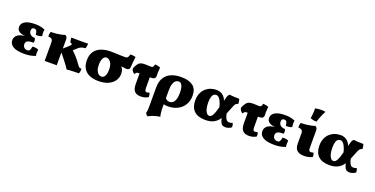

<svg xmlns="http://www.w3.org/2000/svg" viewBox="-25 -1656 5552 2843"><g transform="rotate(20 2750.5 -234.5)"><path d="M264 6Q145 6 87.5 -29Q30 -64 30 -125Q30 -184 82 -216.5Q134 -249 241 -249V-244Q141 -244 99 -270Q57 -296 57 -343Q57 -401 112 -432.5Q167 -464 269 -464Q316 -464 352.5 -457Q389 -450 426 -434Q420 -410 420.5 -385Q421 -360 426 -333Q409 -323 381.5 -319Q354 -315 331 -318Q327 -356 316 -377Q305 -398 277 -398Q255 -398 245.5 -385.5Q236 -373 236 -352Q236 -315 262 -292Q288 -269 334 -269Q342 -250 344 -230.5Q346 -211 339 -196Q274 -198 246 -182Q218 -166 218 -132Q218 -101 237 -80.5Q256 -60 290 -60Q316 -60 326.5 -76.5Q337 -93 345 -138Q368 -140 395.5 -136.5Q423 -133 439 -123Q435 -98 435 -73Q435 -48 440 -25Q396 -8 354 -1Q312 6 264 6Z M1103 -460Q1103 -438 1100.5 -420Q1098 -402 1091 -383Q1062 -381 1041.5 -375.5Q1021 -370 1002.5 -358Q984 -346 960 -323L896 -264L878 -327Q937 -281 984 -229.5Q1031 -178 1071 -120Q1085 -101 1093 -92Q1101 -83 1111 -80Q1121 -77 1139 -75Q1139 -57 1136 -37Q1133 -17 1125 0Q1100 0 1064 1Q1028 2 993 3.5Q958 5 936 9Q923 -12 902 -41Q881 -70 855 -103.5Q829 -137 801 -171.5Q773 -206 746 -238L842 -322Q865 -342 871.5 -351Q878 -360 878 -366Q878 -374 873 -378Q868 -382 852 -383Q845 -403 842 -422Q839 -441 839 -460Q851 -460 878.5 -459.5Q906 -459 941 -458.5Q976 -458 1009 -458Q1037 -458 1060.5 -458.5Q1084 -459 1103 -460ZM776 -295V0H586V-295ZM741 -467Q758 -460 767 -444.5Q776 -429 776 -403V-266H586V-289Q586 -312 580 -326.5Q574 -341 558 -348.5Q542 -356 512 -359Q512 -378 514.5 -398Q517 -418 525 -434Q575 -434 618 -439Q661 -444 693 -451.5Q725 -459 741 -467Z M1433 9Q1346 9 1287 -19Q1228 -47 1198.5 -99Q1169 -151 1169 -223Q1169 -306 1205.5 -360Q1242 -414 1308.5 -440Q1375 -466 1463 -466Q1488 -466 1521 -464.5Q1554 -463 1596.5 -461.5Q1639 -460 1692 -460Q1715 -460 1728 -477.5Q1741 -495 1745 -523Q1766 -525 1789.5 -522.5Q1813 -520 1831 -515Q1827 -478 1821.5 -429Q1816 -380 1814 -333Q1808 -317 1795 -310Q1782 -303 1763 -303Q1741 -303 1710.5 -308.5Q1680 -314 1636 -314L1619 -364Q1643 -348 1665.5 -327.5Q1688 -307 1702.5 -278Q1717 -249 1717 -206Q1717 -145 1683 -96Q1649 -47 1585.5 -19Q1522 9 1433 9ZM1452 -68Q1488 -68 1507.5 -105Q1527 -142 1527 -201Q1527 -280 1497.5 -320Q1468 -360 1433 -360Q1397 -360 1378 -321Q1359 -282 1359 -222Q1359 -167 1373.5 -133Q1388 -99 1409.5 -83.5Q1431 -68 1452 -68Z M1899 -271Q1878 -284 1865 -303.5Q1852 -323 1851 -344Q1872 -392 1890.5 -417.5Q1909 -443 1934 -452Q1959 -461 1999 -461Q2022 -461 2048.5 -459.5Q2075 -458 2091 -458Q2117 -458 2124.5 -467.5Q2132 -477 2141 -511Q2162 -510 2187.5 -504.5Q2213 -499 2226 -491Q2221 -448 2220 -410Q2219 -372 2221 -344Q2211 -317 2194 -310.5Q2177 -304 2135 -304Q2111 -304 2079.5 -305Q2048 -306 2018.5 -306.5Q1989 -307 1969 -307Q1949 -307 1938.5 -305Q1928 -303 1920 -295.5Q1912 -288 1899 -271ZM2100 9Q2036 9 2003 -25.5Q1970 -60 1970 -144V-324H2132V-156Q2132 -107 2139 -93Q2146 -79 2163 -79Q2184 -79 2204 -89Q2219 -67 2219 -25Q2202 -10 2169.5 -0.5Q2137 9 2100 9Z M2573 -467Q2692 -467 2756.5 -418Q2821 -369 2821 -262Q2821 -181 2784 -120Q2747 -59 2681 -25Q2615 9 2526 9Q2508 9 2491 7Q2474 5 2454 0V-108Q2469 -85 2485.5 -73.5Q2502 -62 2527 -62Q2544 -62 2562 -68.5Q2580 -75 2595 -93.5Q2610 -112 2620 -147Q2630 -182 2630 -238Q2630 -279 2623.5 -314.5Q2617 -350 2600.5 -371.5Q2584 -393 2554 -393Q2530 -393 2509 -376Q2488 -359 2475 -320.5Q2462 -282 2462 -218V40Q2462 84 2466.5 125Q2471 166 2478 192Q2429 199 2386 212.5Q2343 226 2299 250Q2283 243 2274.5 231.5Q2266 220 2261 204Q2267 190 2269 176Q2271 162 2271.5 134.5Q2272 107 2272 55V-197Q2272 -282 2305.5 -342.5Q2339 -403 2406 -435Q2473 -467 2573 -467Z M3116 9Q3000 9 2940.5 -48.5Q2881 -106 2881 -212Q2881 -278 2902 -326.5Q2923 -375 2958 -406Q2993 -437 3036 -452Q3079 -467 3122 -467Q3173 -467 3210.5 -445.5Q3248 -424 3272 -378Q3296 -332 3308 -258L3258 -220Q3240 -294 3220.5 -332Q3201 -370 3182.5 -383Q3164 -396 3146 -396Q3129 -396 3111.5 -384.5Q3094 -373 3083 -341Q3072 -309 3072 -249Q3072 -195 3082 -154.5Q3092 -114 3110.5 -91.5Q3129 -69 3153 -69Q3177 -69 3195 -92.5Q3213 -116 3229 -163.5Q3245 -211 3264 -282Q3278 -333 3286 -366Q3294 -399 3300.5 -419Q3307 -439 3315 -449.5Q3323 -460 3335 -467Q3361 -462 3403.5 -460Q3446 -458 3484 -458Q3492 -442 3495 -421.5Q3498 -401 3498 -383Q3482 -378 3471.5 -371Q3461 -364 3453.5 -353.5Q3446 -343 3439.5 -327Q3433 -311 3424 -288Q3400 -224 3376 -170Q3352 -116 3319.5 -76Q3287 -36 3238.5 -13.5Q3190 9 3116 9ZM3433 9Q3384 9 3364 -26Q3344 -61 3336 -111L3383 -193Q3394 -141 3407.5 -116.5Q3421 -92 3435.5 -85Q3450 -78 3464 -78Q3493 -78 3515 -89Q3530 -67 3530 -25Q3510 -9 3484 0Q3458 9 3433 9Z M3603 -271Q3582 -284 3569 -303.5Q3556 -323 3555 -344Q3576 -392 3594.5 -417.5Q3613 -443 3638 -452Q3663 -461 3703 -461Q3726 -461 3752.5 -459.5Q3779 -458 3795 -458Q3821 -458 3828.5 -467.5Q3836 -477 3845 -511Q3866 -510 3891.5 -504.5Q3917 -499 3930 -491Q3925 -448 3924 -410Q3923 -372 3925 -344Q3915 -317 3898 -310.5Q3881 -304 3839 -304Q3815 -304 3783.5 -305Q3752 -306 3722.5 -306.5Q3693 -307 3673 -307Q3653 -307 3642.5 -305Q3632 -303 3624 -295.5Q3616 -288 3603 -271ZM3804 9Q3740 9 3707 -25.5Q3674 -60 3674 -144V-324H3836V-156Q3836 -107 3843 -93Q3850 -79 3867 -79Q3888 -79 3908 -89Q3923 -67 3923 -25Q3906 -10 3873.5 -0.5Q3841 9 3804 9Z M4204 6Q4085 6 4027.5 -29Q3970 -64 3970 -125Q3970 -184 4022 -216.5Q4074 -249 4181 -249V-244Q4081 -244 4039 -270Q3997 -296 3997 -343Q3997 -401 4052 -432.5Q4107 -464 4209 -464Q4256 -464 4292.5 -457Q4329 -450 4366 -434Q4360 -410 4360.5 -385Q4361 -360 4366 -333Q4349 -323 4321.5 -319Q4294 -315 4271 -318Q4267 -356 4256 -377Q4245 -398 4217 -398Q4195 -398 4185.5 -385.5Q4176 -373 4176 -352Q4176 -315 4202 -292Q4228 -269 4274 -269Q4282 -250 4284 -230.5Q4286 -211 4279 -196Q4214 -198 4186 -182Q4158 -166 4158 -132Q4158 -101 4177 -80.5Q4196 -60 4230 -60Q4256 -60 4266.5 -76.5Q4277 -93 4285 -138Q4308 -140 4335.5 -136.5Q4363 -133 4379 -123Q4375 -98 4375 -73Q4375 -48 4380 -25Q4336 -8 4294 -1Q4252 6 4204 6Z M4674 9Q4602 9 4564 -23.5Q4526 -56 4526 -134V-289Q4526 -312 4520 -326.5Q4514 -341 4498 -348.5Q4482 -356 4452 -359Q4452 -378 4454.5 -398Q4457 -418 4465 -434Q4515 -434 4558 -439Q4601 -444 4633 -451.5Q4665 -459 4681 -467Q4698 -460 4707 -444.5Q4716 -429 4716 -403V-136Q4716 -101 4724 -89.5Q4732 -78 4751 -78Q4761 -78 4771.5 -80Q4782 -82 4790 -86Q4805 -64 4805 -22Q4786 -9 4750.5 0Q4715 9 4674 9ZM4676 -531Q4647 -531 4623.5 -536Q4600 -541 4578 -549Q4584 -584 4587.5 -629Q4591 -674 4589 -709Q4612 -714 4636 -716.5Q4660 -719 4683 -719Q4723 -719 4751 -713Q4726 -666 4707.5 -620.5Q4689 -575 4676 -531Z M5072 9Q4956 9 4896.5 -48.5Q4837 -106 4837 -212Q4837 -278 4858 -326.5Q4879 -375 4914 -406Q4949 -437 4992 -452Q5035 -467 5078 -467Q5129 -467 5166.5 -445.5Q5204 -424 5228 -378Q5252 -332 5264 -258L5214 -220Q5196 -294 5176.5 -332Q5157 -370 5138.5 -383Q5120 -396 5102 -396Q5085 -396 5067.5 -384.5Q5050 -373 5039 -341Q5028 -309 5028 -249Q5028 -195 5038 -154.5Q5048 -114 5066.5 -91.5Q5085 -69 5109 -69Q5133 -69 5151 -92.5Q5169 -116 5185 -163.5Q5201 -211 5220 -282Q5234 -333 5242 -366Q5250 -399 5256.5 -419Q5263 -439 5271 -449.5Q5279 -460 5291 -467Q5317 -462 5359.5 -460Q5402 -458 5440 -458Q5448 -442 5451 -421.5Q5454 -401 5454 -383Q5438 -378 5427.5 -371Q5417 -364 5409.5 -353.5Q5402 -343 5395.5 -327Q5389 -311 5380 -288Q5356 -224 5332 -170Q5308 -116 5275.5 -76Q5243 -36 5194.5 -13.5Q5146 9 5072 9ZM5389 9Q5340 9 5320 -26Q5300 -61 5292 -111L5339 -193Q5350 -141 5363.5 -116.5Q5377 -92 5391.5 -85Q5406 -78 5420 -78Q5449 -78 5471 -89Q5486 -67 5486 -25Q5466 -9 5440 0Q5414 9 5389 9Z"/></g></svg>

Font: Vollkorn Black
Style: Regular
Weight: 900
Designer: Friedrich Althausen
Foundry: Friedrich Althausen
Version: Version 5.000